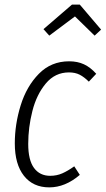

<svg xmlns="http://www.w3.org/2000/svg" viewBox="-20 -799 457 830"><path d="M396 -480 364 -446Q344 -466 324.5 -476Q305 -486 278 -486Q218 -486 178 -438Q138 -390 120 -319Q102 -248 102 -177Q102 -107 127 -73Q152 -39 197 -39Q225 -39 249 -49.5Q273 -60 301 -80L325 -43Q262 11 193 11Q123 11 83.5 -39Q44 -89 44 -179Q44 -262 69.5 -344Q95 -426 148 -480Q201 -534 279 -534Q315 -534 343 -521Q371 -508 396 -480ZM193 -645 168 -673 291 -779H325L417 -671L389 -645L304 -728Z"/></svg>

Font: Fira Sans Extra Condensed Light
Style: Italic
Weight: 300
Width: 3
Italic angle: -8°
Designer: Carrois Corporate & Edenspiekermann AG
Foundry: Carrois Corporate GbR & Edenspiekermann AG
Version: Version 4.203